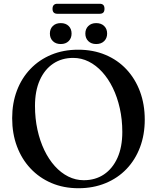

<svg xmlns="http://www.w3.org/2000/svg" viewBox="-20 -980 833 1018"><path d="M394.5 -716.5Q474 -716.5 539 -689.2Q604 -662 650.5 -612.2Q697 -562.5 722.2 -494.8Q747.5 -427 747.5 -345.5Q747.5 -266 722.5 -199.5Q697.5 -133 651 -84.2Q604.5 -35.5 539.5 -8.8Q474.5 18 396 18Q317.5 18 253 -9.5Q188.5 -37 141.8 -86.8Q95 -136.5 69.8 -204.2Q44.5 -272 44.5 -353.5Q44.5 -433 69.5 -499.2Q94.5 -565.5 141 -614.2Q187.5 -663 252 -689.8Q316.5 -716.5 394.5 -716.5ZM628.5 -280.5Q628.5 -346.5 615.2 -405.8Q602 -465 578.2 -513.8Q554.5 -562.5 522 -598.2Q489.5 -634 450.5 -653.5Q411.5 -673 368 -673Q307.5 -673 262 -642.5Q216.5 -612 191 -555Q165.5 -498 165.5 -418Q165.5 -352 178.5 -292.5Q191.5 -233 215 -184Q238.5 -135 270.8 -99.2Q303 -63.5 342 -44Q381 -24.5 424 -24.5Q485.5 -24.5 531.2 -55.2Q577 -86 602.8 -143.2Q628.5 -200.5 628.5 -280.5ZM302 -746.5Q276 -746.5 260.2 -762Q244.5 -777.5 244.5 -802Q244.5 -827 260.2 -842.2Q276 -857.5 302 -857.5Q328.5 -857.5 344 -842.2Q359.5 -827 359.5 -802Q359.5 -777.5 344 -762Q328.5 -746.5 302 -746.5ZM490 -746.5Q464 -746.5 448.2 -762Q432.5 -777.5 432.5 -802Q432.5 -826.5 448.2 -842Q464 -857.5 490 -857.5Q516.5 -857.5 532.2 -842.2Q548 -827 548 -802Q548 -777.5 532.2 -762Q516.5 -746.5 490 -746.5ZM258.5 -933Q258.5 -946.5 265 -953.2Q271.5 -960 283.5 -960H509Q521.5 -960 527.8 -953.5Q534 -947 534 -933.5Q534 -920 527.8 -913.5Q521.5 -907 509 -907H283.5Q271.5 -907 265 -913.5Q258.5 -920 258.5 -933Z"/></svg>

Font: Fraunces 17pt
Style: Regular
Weight: 400
Version: Version 1.000;[b76b70a41]